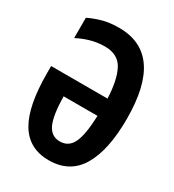

<svg xmlns="http://www.w3.org/2000/svg" viewBox="-178 -828 855 941"><g transform="rotate(30 250.0 -357.5)"><path d="M474 -357Q474 -725 219 -725Q166 -725 126.5 -714Q87 -703 52 -686V-571Q86 -589 124.5 -600Q163 -611 204 -611Q279 -611 308.5 -555Q338 -499 342 -396H23V-356Q23 -169 77 -79.5Q131 10 243 10Q361 10 417.5 -85Q474 -180 474 -357ZM150 -298H342Q338 -189 315.5 -143Q293 -97 244 -97Q196 -97 174 -143Q152 -189 150 -298Z"/></g></svg>

Font: Noto Sans Mono UI Condensed
Style: Bold
Weight: 700
Width: 3
Designer: Monotype Design team
Foundry: Monotype Imaging Inc.
Version: 1.000